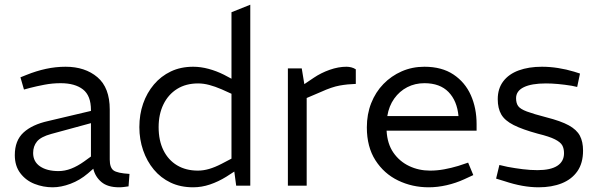

<svg xmlns="http://www.w3.org/2000/svg" viewBox="-20 -790 2543 817"><path d="M204 7Q164 7 127 -7.5Q90 -22 66.5 -53Q43 -84 43 -130Q43 -192 80 -226Q117 -260 185 -275L367 -318V-322Q367 -383 333 -409.5Q299 -436 238 -436Q203 -436 169 -429.5Q135 -423 108 -416L82 -409L67 -461L92 -471Q134 -488 175.5 -497Q217 -506 259 -506Q342 -506 394.5 -461.5Q447 -417 447 -324V-111Q447 -77 463 -65Q479 -53 531 -50L527 3Q519 4 508.5 5.5Q498 7 487 7Q438 7 411.5 -15.5Q385 -38 377 -72L354 -52Q320 -23 280 -8Q240 7 204 7ZM229 -62Q256 -62 283 -72.5Q310 -83 338 -103L367 -124V-266L198 -220Q154 -208 137.5 -188Q121 -168 121 -139Q121 -102 150.5 -82Q180 -62 229 -62Z M802 7Q748 7 706 -13Q664 -33 634.5 -68.5Q605 -104 589 -150.5Q573 -197 573 -249Q573 -303 589 -349Q605 -395 635 -430.5Q665 -466 707 -486Q749 -506 802 -506Q834 -506 867.5 -497Q901 -488 933 -472L965 -455V-738L1045 -770V0H985L977 -60L943 -38Q909 -17 873.5 -5Q838 7 802 7ZM655 -249Q655 -192 675.5 -150.5Q696 -109 733.5 -86.5Q771 -64 822 -64Q845 -64 869.5 -71Q894 -78 923 -93L965 -115V-391L923 -410Q895 -422 870.5 -428.5Q846 -435 823 -435Q771 -435 733.5 -411.5Q696 -388 675.5 -346Q655 -304 655 -249Z M1205 0V-499H1264L1275 -432L1315 -459Q1346 -480 1383 -493Q1420 -506 1454 -506Q1464 -506 1474.5 -503.5Q1485 -501 1494 -495V-433Q1459 -432 1425.5 -426Q1392 -420 1346 -399L1285 -373V0Z M1804 7Q1734 7 1674 -22Q1614 -51 1577.5 -108Q1541 -165 1541 -248Q1541 -304 1559.5 -351Q1578 -398 1611.5 -432.5Q1645 -467 1689.5 -486.5Q1734 -506 1786 -506Q1860 -506 1909.5 -473Q1959 -440 1983.5 -385Q2008 -330 2008 -262V-234H1625Q1628 -178 1654 -140.5Q1680 -103 1721 -83.5Q1762 -64 1810 -64Q1840 -64 1870 -69.5Q1900 -75 1930 -84L1972 -98L1994 -45L1955 -27Q1920 -11 1881 -2Q1842 7 1804 7ZM1628 -296H1931Q1925 -361 1888.5 -398.5Q1852 -436 1786 -436Q1746 -436 1713 -419Q1680 -402 1657.5 -370.5Q1635 -339 1628 -296Z M2272 7Q2238 7 2202 0.5Q2166 -6 2127 -19L2091 -30L2105 -88L2140 -80Q2172 -74 2204.5 -70Q2237 -66 2267 -66Q2323 -66 2351.5 -84.5Q2380 -103 2380 -138Q2380 -158 2372.5 -171.5Q2365 -185 2341.5 -197Q2318 -209 2269 -221Q2203 -239 2165.5 -258Q2128 -277 2113 -303Q2098 -329 2098 -368Q2098 -413 2121.5 -444Q2145 -475 2187.5 -490.5Q2230 -506 2286 -506Q2320 -506 2355 -500.5Q2390 -495 2423 -485L2448 -477L2436 -420L2413 -425Q2382 -430 2354.5 -432.5Q2327 -435 2303 -435Q2242 -435 2209 -419Q2176 -403 2176 -372Q2176 -351 2185 -338.5Q2194 -326 2222 -315.5Q2250 -305 2304 -291Q2367 -275 2400.5 -256.5Q2434 -238 2447.5 -212.5Q2461 -187 2461 -149Q2461 -96 2437 -61.5Q2413 -27 2370.5 -10Q2328 7 2272 7Z"/></svg>

Font: REM Medium Light
Style: Regular
Weight: 300
Version: Version 1.005;gftools[0.9.28]